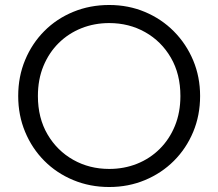

<svg xmlns="http://www.w3.org/2000/svg" viewBox="-20 -735 876 770"><path d="M418 15Q340.5 15 273.8 -12.8Q207 -40.5 157.8 -90Q108.5 -139.5 80.8 -206Q53 -272.5 53 -350Q53 -428 80.8 -494.5Q108.5 -561 157.8 -610.5Q207 -660 273.8 -687.5Q340.5 -715 418 -715Q495 -715 561.5 -687Q628 -659 677.5 -609Q727 -559 754.8 -492.8Q782.5 -426.5 782.5 -350Q782.5 -272.5 754.8 -206Q727 -139.5 677.5 -90Q628 -40.5 561.5 -12.8Q495 15 418 15ZM418 -57.5Q477.5 -57.5 529.5 -78.2Q581.5 -99 620.5 -137.8Q659.5 -176.5 681.5 -230.2Q703.5 -284 703.5 -350Q703.5 -438 665.2 -503.8Q627 -569.5 562.2 -606Q497.5 -642.5 418 -642.5Q358.5 -642.5 306.5 -621.8Q254.5 -601 215.5 -562.5Q176.5 -524 154.2 -470.2Q132 -416.5 132 -350Q132 -262 170.5 -196.2Q209 -130.5 273.8 -94Q338.5 -57.5 418 -57.5Z"/></svg>

Font: Geologica Roman ExtraLight
Style: Regular
Weight: 250
Designer: Sindre Bremnes, Frode Helland
Foundry: Monokrom Skriftforlag AS
Version: Version 1.010;gftools[0.9.28]